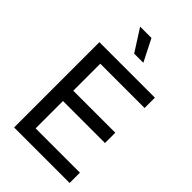

<svg xmlns="http://www.w3.org/2000/svg" viewBox="-290 -1088 1186 1186"><g transform="rotate(45 303.0 -495.5)"><path d="M83 -745H568V-655H181V-419H548V-329H181V-90H568V0H83ZM193 -991H292L365 -847H285Z"/></g></svg>

Font: Eudoxus Sans Medium
Style: Regular
Weight: 500
Designer: Stijn de Vries
Foundry: tokotype
Version: Version 2.005